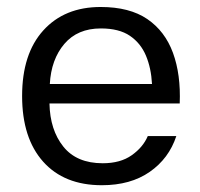

<svg xmlns="http://www.w3.org/2000/svg" viewBox="-20 -530 578 555"><path d="M123 -231Q124.5 -154.3 163.1 -106.2Q201.7 -58.1 276.9 -58.1Q328.1 -58.1 360.8 -81.3Q393.6 -104.5 407.2 -136.7H489.7Q468.3 -71.8 412.8 -33.2Q357.4 5.4 274.4 5.4Q165.5 5.4 104.7 -62.7Q43.9 -130.9 43.9 -252.4Q43.9 -374.5 105.2 -442.1Q166.5 -509.8 271 -509.8Q354.5 -509.8 405.8 -474.9Q457 -439.9 480 -377.2Q502.9 -314.5 499.5 -231ZM124 -287.1H419.4Q417 -333 401.9 -369.1Q386.7 -405.3 355.5 -426.5Q324.2 -447.8 271.5 -447.8Q204.1 -447.8 166 -403.1Q127.9 -358.4 124 -287.1Z"/></svg>

Font: Estedad-FD Regular
Style: FD-Regular
Weight: 400
Designer: Amin Abedi
Version: Version 7.3